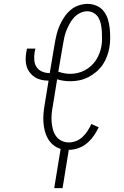

<svg xmlns="http://www.w3.org/2000/svg" viewBox="-20 -763 640 988"><path d="M259 205 292 3Q271 -3 254 -17Q237 -31 226.5 -49.5Q216 -68 210.5 -89.5Q205 -111 203.5 -133.5Q202 -156 204 -179.5Q206 -203 210 -226L230 -348Q211 -348 193 -352Q175 -356 160 -365.5Q145 -375 134 -389Q123 -403 117.5 -420Q112 -437 112 -456Q112 -475 115 -493L119 -513H162L158 -493Q155 -473 156.5 -453Q158 -433 168.5 -417.5Q179 -402 197 -394.5Q215 -387 235 -387H236L262 -541Q266 -564 271.5 -586.5Q277 -609 286.5 -631Q296 -653 310 -674Q324 -695 342.5 -711Q361 -727 384.5 -735Q408 -743 431 -743Q455 -743 477 -733.5Q499 -724 513.5 -705.5Q528 -687 535 -664.5Q542 -642 544.5 -618Q547 -594 547 -569Q547 -544 543 -519Q539 -496 530.5 -473Q522 -450 508.5 -430Q495 -410 475.5 -393.5Q456 -377 434.5 -366Q413 -355 389.5 -350Q366 -345 343 -345Q325 -345 307.5 -347.5Q290 -350 274 -355L252 -219Q248 -199 246 -178.5Q244 -158 245.5 -137.5Q247 -117 252 -98Q257 -79 267.5 -63.5Q278 -48 296 -39Q314 -30 334 -30Q353 -30 372 -37.5Q391 -45 405.5 -59Q420 -73 431 -90Q442 -107 450 -125L488 -108Q477 -85 462 -63.5Q447 -42 427 -25.5Q407 -9 383 -0.5Q359 8 334 8L302 205ZM342 -383Q360 -383 379.5 -387.5Q399 -392 416 -401Q433 -410 448.5 -424Q464 -438 474.5 -454.5Q485 -471 492 -489.5Q499 -508 502 -526Q505 -545 505 -564Q505 -583 504 -601Q503 -619 499.5 -637Q496 -655 487.5 -670.5Q479 -686 463.5 -695.5Q448 -705 429 -705Q411 -705 393 -696.5Q375 -688 361.5 -673.5Q348 -659 338.5 -641.5Q329 -624 322 -606.5Q315 -589 311 -571Q307 -553 304 -534L280 -394Q295 -389 310.5 -386Q326 -383 342 -383Z"/></svg>

Font: Iosevka Curly Slab XLtEx
Style: Italic
Weight: 200
Width: 7
Italic angle: -9°
Monospace: yes
Designer: Belleve Invis
Foundry: Belleve Invis
Version: Version 11.1.0; ttfautohint (v1.8.3)